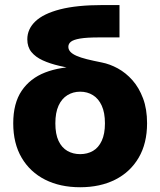

<svg xmlns="http://www.w3.org/2000/svg" viewBox="-20 -748 650 779"><path d="M305.2 11.7Q224.1 11.7 163.1 -19Q102.1 -49.8 67.9 -107.9Q33.7 -166 33.7 -247.6Q33.7 -329.1 67.9 -379.6Q102.1 -430.2 163.1 -453.9Q224.1 -477.5 305.2 -477.5V-463.4Q260.7 -471.7 221.7 -480.7Q182.6 -489.7 153.3 -503.2Q124 -516.6 107.4 -537.1Q90.8 -557.6 90.8 -588.4Q90.8 -629.9 123.3 -661.1Q155.8 -692.4 223.6 -710Q291.5 -727.5 397 -727.5H464.8V-596.2H381.8Q332 -596.2 304.9 -591.6Q277.8 -586.9 267.6 -578.6Q257.3 -570.3 257.3 -558.1Q257.3 -546.9 265.6 -537.8Q273.9 -528.8 290.5 -521.5Q307.1 -514.2 332.5 -507.8Q357.9 -501.5 392.6 -494.6Q425.3 -488.3 458 -470.5Q490.7 -452.6 517.3 -422.6Q543.9 -392.6 560.3 -349.1Q576.7 -305.7 576.7 -248Q576.7 -166 542.5 -107.9Q508.3 -49.8 447.3 -19Q386.2 11.7 305.2 11.7ZM305.2 -122.6Q334.5 -122.6 357.2 -135.7Q379.9 -148.9 392.8 -176.8Q405.8 -204.6 405.8 -247.6Q405.8 -291 392.8 -319.3Q379.9 -347.7 357.2 -361.8Q334.5 -376 305.2 -376Q276.4 -376 253.4 -361.8Q230.5 -347.7 217.5 -319.3Q204.6 -291 204.6 -247.6Q204.6 -204.1 217.5 -176.5Q230.5 -148.9 253.4 -135.7Q276.4 -122.6 305.2 -122.6Z"/></svg>

Font: Inter 17pt ExtraBold
Style: Regular
Weight: 800
Version: Version 4.001;git-66647c0bb